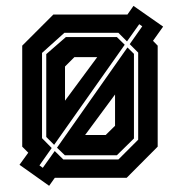

<svg xmlns="http://www.w3.org/2000/svg" viewBox="-20 -588 604 635"><path d="M142.5 26.5 44.5 -43 73.5 -83 53.5 -103V-437L156.5 -540H401.5L421.5 -568.5L519.5 -500L486 -453L501.5 -437V-103L399 0H161.5L159.5 2.5ZM121.5 -33 161 -88.5 189.5 -60.5H371.5L437 -126V-414L409 -442L450.5 -501L440.5 -508L400 -451L371.5 -479.5H193L119 -413V-131L151 -98.5L110.5 -41ZM159 -109 133 -135V-409L198 -465.5H366.5L392.5 -440ZM194.5 -74.5 168.5 -99.5 401.5 -431 423 -410V-130L366.5 -74.5ZM195 -255 301.5 -399H226L195 -368ZM261.5 -141.5H329.5L360.5 -172V-275.5Z"/></svg>

Font: Tourney Condensed Regular
Style: Bold
Weight: 700
Width: 3
Designer: Tyler Finck
Foundry: Etcetera Type Co
Version: Version 1.010; ttfautohint (v1.8.3)